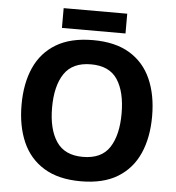

<svg xmlns="http://www.w3.org/2000/svg" viewBox="-59 -932 914 996"><g transform="rotate(5 398.0 -433.5)"><path d="M738 -358Q738 -247 701.5 -164.5Q665 -82 590 -36Q515 10 398 10Q282 10 206.5 -36Q131 -82 94.5 -165Q58 -248 58 -359Q58 -470 94.5 -552Q131 -634 206.5 -679.5Q282 -725 399 -725Q515 -725 590 -679.5Q665 -634 701.5 -551.5Q738 -469 738 -358ZM217 -358Q217 -246 260 -181.5Q303 -117 398 -117Q495 -117 537 -181.5Q579 -246 579 -358Q579 -471 537 -535Q495 -599 399 -599Q303 -599 260 -535Q217 -471 217 -358ZM563 -877V-774H232V-877Z"/></g></svg>

Font: Noto Sans Kawi
Style: Bold
Weight: 700
Designer: Fadhl Haqq
Version: Version 1.000